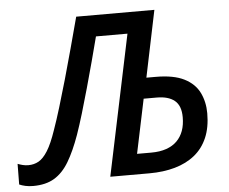

<svg xmlns="http://www.w3.org/2000/svg" viewBox="-82 -774 1005 844"><g transform="rotate(-5 421.0 -351.5)"><path d="M31 11Q12 11 -3.5 7.5Q-19 4 -30 -1L-29 -92Q-19 -88 -7 -85Q5 -82 18 -82Q43 -82 63.5 -93.5Q84 -105 103.5 -136Q123 -167 143 -226Q158 -268 175 -324Q192 -380 210.5 -444.5Q229 -509 247.5 -578Q266 -647 284 -714H629L568 -420H609Q688 -420 734.5 -396.5Q781 -373 801 -332Q821 -291 821 -241Q821 -179 801.5 -133.5Q782 -88 745.5 -58.5Q709 -29 658 -14.5Q607 0 545 0H372L502 -620H363Q350 -569 334.5 -511.5Q319 -454 303 -396.5Q287 -339 271.5 -287.5Q256 -236 242 -196Q217 -126 189.5 -80Q162 -34 124.5 -11.5Q87 11 31 11ZM561 -90Q599 -90 627.5 -100Q656 -110 674.5 -128.5Q693 -147 702.5 -173Q712 -199 712 -233Q712 -284 684.5 -306.5Q657 -329 606 -329H548L498 -90Z"/></g></svg>

Font: Noto Sans Display Medium
Style: Italic
Weight: 500
Italic angle: -12°
Designer: Monotype Design Team
Foundry: Monotype Imaging Inc.
Version: Version 2.003